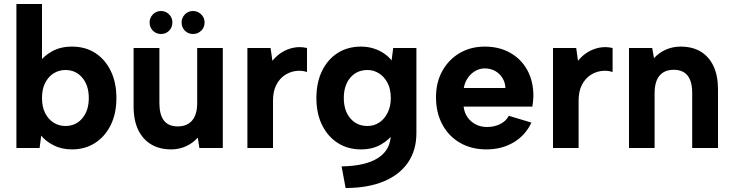

<svg xmlns="http://www.w3.org/2000/svg" viewBox="-20 -740 3664 960"><path d="M174 -425Q197 -459 239.5 -483Q282 -507 340 -507Q406 -507 455.5 -475.5Q505 -444 533.5 -386Q562 -328 562 -250Q562 -172 533.5 -114.5Q505 -57 455 -25Q405 7 340 7Q288 7 248 -13.5Q208 -34 186 -62L178 0H62V-720H190V-423ZM424 -250Q424 -313 391.5 -351.5Q359 -390 307 -390Q275 -390 248.5 -373.5Q222 -357 206 -326Q190 -295 190 -250Q190 -205 206 -174Q222 -143 248.5 -126.5Q275 -110 307 -110Q359 -110 391.5 -148.5Q424 -187 424 -250Z M785 -570Q761 -570 744.5 -586.5Q728 -603 728 -628Q728 -651 744.5 -668Q761 -685 785 -685Q809 -685 825.5 -668Q842 -651 842 -628Q842 -603 825.5 -586.5Q809 -570 785 -570ZM945 -570Q921 -570 904.5 -586.5Q888 -603 888 -628Q888 -651 904.5 -668Q921 -685 945 -685Q969 -685 986 -668Q1003 -651 1003 -628Q1003 -603 986 -586.5Q969 -570 945 -570ZM1094 0H977L969 -52Q944 -24 909.5 -8.5Q875 7 836 7Q778 7 736 -18Q694 -43 671 -90.5Q648 -138 648 -208V-500H777V-224Q777 -167 799.5 -137.5Q822 -108 869 -108Q916 -108 941 -138Q966 -168 966 -225V-500H1094Z M1217 -500H1333L1342 -436Q1363 -462 1389.5 -478.5Q1416 -495 1448 -501.5Q1480 -508 1515 -500V-380Q1488 -389 1458.5 -385Q1429 -381 1403.5 -364Q1378 -347 1361.5 -315.5Q1345 -284 1345 -236V0H1217Z M1946 -500H2062V-74Q2062 11 2020 72.5Q1978 134 1898.5 167Q1819 200 1708 200L1688 92Q1809 90 1871.5 49Q1934 8 1934 -69V-71L1951 -77Q1927 -42 1885 -17.5Q1843 7 1785 7Q1719 7 1669 -25Q1619 -57 1590.5 -114.5Q1562 -172 1562 -250Q1562 -328 1590.5 -386Q1619 -444 1669 -475.5Q1719 -507 1785 -507Q1819 -507 1848.5 -497.5Q1878 -488 1900.5 -472.5Q1923 -457 1938 -438ZM1699 -250Q1699 -187 1731.5 -148.5Q1764 -110 1818 -110Q1849 -110 1875 -126.5Q1901 -143 1917.5 -175Q1934 -207 1934 -250Q1934 -295 1917.5 -326Q1901 -357 1874.5 -373.5Q1848 -390 1818 -390Q1764 -390 1731.5 -351.5Q1699 -313 1699 -250Z M2412 7Q2337 7 2280 -26Q2223 -59 2191.5 -118Q2160 -177 2160 -254Q2160 -328 2191.5 -385Q2223 -442 2278 -474.5Q2333 -507 2404 -507Q2476 -507 2531 -476Q2586 -445 2616.5 -389.5Q2647 -334 2647 -260Q2647 -249 2645.5 -235.5Q2644 -222 2642 -207H2298Q2302 -175 2318.5 -152.5Q2335 -130 2359.5 -117.5Q2384 -105 2415 -105Q2452 -105 2481.5 -120Q2511 -135 2524 -161L2637 -127Q2607 -63 2548 -28Q2489 7 2412 7ZM2507 -300Q2506 -328 2492 -350.5Q2478 -373 2455 -385.5Q2432 -398 2404 -398Q2379 -398 2357 -385.5Q2335 -373 2319.5 -351Q2304 -329 2299 -300Z M2745 -500H2861L2870 -436Q2891 -462 2917.5 -478.5Q2944 -495 2976 -501.5Q3008 -508 3043 -500V-380Q3016 -389 2986.5 -385Q2957 -381 2931.5 -364Q2906 -347 2889.5 -315.5Q2873 -284 2873 -236V0H2745Z M3125 -500H3241L3250 -449Q3274 -476 3308.5 -491.5Q3343 -507 3383 -507Q3442 -507 3483.5 -482Q3525 -457 3547.5 -409.5Q3570 -362 3570 -292V0H3441V-275Q3441 -333 3418 -362Q3395 -391 3349 -391Q3302 -391 3277.5 -361.5Q3253 -332 3253 -274V0H3125Z"/></svg>

Font: Albert Sans
Style: Bold
Weight: 700
Designer: Andreas Rasmussen
Foundry: a.Foundry
Version: Version 1.025